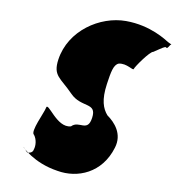

<svg xmlns="http://www.w3.org/2000/svg" viewBox="-88 -920 905 973"><g transform="rotate(10 364.5 -434.0)"><path d="M482 -840C349 -840 200 -742 178 -588C166 -502 205 -499 273 -429C334 -366 410 -411 398 -327C387 -248 336 -304 300 -266C228 -244 164 -374 159 -336C156 -314 100 -203 123 -191C139 -170 142 -139 135 -118C132 -99 114 -97 104 -97C98 -103 82 -123 80 -122C80 -122 144 -51 271 -32C377 -13 497 -61 538 -198C561 -272 513 -324 472 -353C446 -383 430 -425 442 -509C451 -570 457 -611 483 -621C524 -631 561 -596 563 -608C565 -619 629 -710 645 -710C661 -720 689 -741 701 -745C713 -739 711 -740 723 -758C731 -769 734 -758 710 -772C696 -780 610 -840 482 -840Z"/></g></svg>

Font: Hussar Przerywany
Style: Obl
Weight: 400
Foundry: Cannot Into Space Fonts
Version: Version 0.982